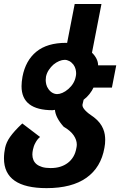

<svg xmlns="http://www.w3.org/2000/svg" viewBox="-29 -761 651 977"><path d="M208 196.3Q-8.8 196.3 -8.8 44.9Q-8.8 31.2 -7.1 16.4Q-5.4 1.5 -2.9 -9.3Q0 -22.5 5.9 -35.9Q11.7 -49.3 22 -64Q32.2 -78.6 47.4 -95.5Q62.5 -112.3 84.5 -132.8L174.8 -64Q166.5 -57.1 161.1 -50Q155.8 -43 150.9 -33.7Q145.5 -23.9 143.1 -16.1Q140.6 -8.3 138.7 0Q135.7 14.2 135.7 25.4Q135.7 40 140.9 52.7Q146 65.4 157 74.5Q168 83.5 185.5 88.9Q203.1 94.2 228 94.2Q255.9 94.2 277.1 87.6Q298.3 81.1 315.4 68.4Q332.5 55.7 344 36.6Q355.5 17.6 359.9 -8.8Q360.8 -13.2 361.3 -17.3Q361.8 -21.5 361.8 -25.4Q361.8 -48.8 345.9 -72.3Q330.1 -95.7 294.9 -116.2Q253.9 -162.1 250.5 -202.1Q247.6 -201.2 245.1 -201.2Q241.2 -200.7 241.5 -200.7Q241.7 -200.7 239.3 -200.2Q80.6 -200.2 80.6 -322.3Q80.6 -332.5 81.8 -345Q83 -357.4 85.4 -370.6Q101.1 -453.1 156 -498Q210.9 -543 307.6 -543L312.5 -542.5L351.1 -740.7H487.3L439 -492.7Q453.1 -479.5 461.7 -462.6Q470.2 -445.8 470.2 -428.7H562.5L540.5 -315.4H446.8Q439.9 -299.8 426.5 -282.7Q413.1 -265.6 396.5 -253.4L390.6 -228V-225.6Q390.6 -202.6 449.2 -164.1Q467.3 -149.9 478.5 -135.3Q489.7 -120.6 495.8 -105.7Q502 -90.8 504.2 -76.4Q506.3 -62 506.3 -49.3Q506.3 -39.1 505.4 -29.3Q504.4 -19.5 502.4 -8.8Q484.9 91.3 410.6 143.8Q336.4 196.3 208 196.3ZM262.2 -282.2Q273.9 -282.2 288.8 -288.6Q303.7 -294.9 318.8 -308.1Q334 -321.3 343.5 -337.2Q353 -353 356.4 -371.1Q358.4 -378.9 358.4 -388.2Q358.4 -397 355.7 -408.7Q353 -420.4 344.7 -432.1Q335 -444.3 323.5 -450.4Q312 -456.5 299.8 -456.5Q287.1 -456.5 272 -450.2Q256.8 -443.8 242.7 -432.1Q230 -420.9 219.5 -405.3Q209 -389.6 205.1 -371.1Q203.6 -361.3 203.6 -353.5Q203.6 -344.2 206.3 -332Q209 -319.8 217.3 -308.1Q226.1 -295.4 237.8 -288.8Q249.5 -282.2 262.2 -282.2Z"/></svg>

Font: Hack
Style: Bold Italic
Weight: 700
Italic angle: -11°
Monospace: yes
Designer: Christopher Simpkins
Foundry: Christopher Simpkins
Version: Version 2.017; ttfautohint (v1.4.1) -l 4 -r 80 -G 350 -x 0 -